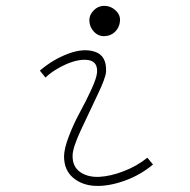

<svg xmlns="http://www.w3.org/2000/svg" viewBox="-20 -612 640 647"><path d="M333 -490.2Q312 -489.3 297.1 -504.6Q282.2 -520 281.2 -541Q280.3 -561.5 295.9 -577.1Q311.5 -592.8 333 -592.3Q354 -591.8 370.1 -576.4Q386.2 -561 384.3 -541Q382.8 -520.5 368.7 -505.9Q354.5 -491.2 333 -490.2ZM114.3 -374Q158.7 -412.1 210.9 -431.4Q263.2 -450.7 301.5 -437Q339.8 -423.3 337.4 -370.6Q336.4 -350.1 308.3 -291.7Q280.3 -233.4 252.4 -173.3Q224.6 -113.3 224.6 -87.4Q224.1 -50.3 250.2 -32.2Q276.4 -14.2 314.7 -16.1Q353 -18.1 397.2 -35.2Q441.4 -52.2 476.6 -80.6L495.6 -57.6Q452.1 -21.5 399.2 -2.7Q346.2 16.1 301.8 14.4Q257.3 12.7 226.8 -12.7Q196.3 -38.1 195.8 -84Q195.8 -110.8 212.4 -153.8Q229 -196.8 249.5 -234.1Q270 -271.5 287.8 -310.3Q305.7 -349.1 307.1 -368.2Q310.1 -409.2 268.1 -410.6Q227.5 -411.6 174.3 -380.9Q148.9 -366.2 133.3 -350.6Z"/></svg>

Font: Compagnon Light Italic
Style: Regular
Weight: 400
Italic angle: -12°
Designer: Valentin Papon
Foundry: Velvetyne Type Foundry
Version: Version 1.000;PS 001.000;hotconv 1.0.88;makeotf.lib2.5.64775